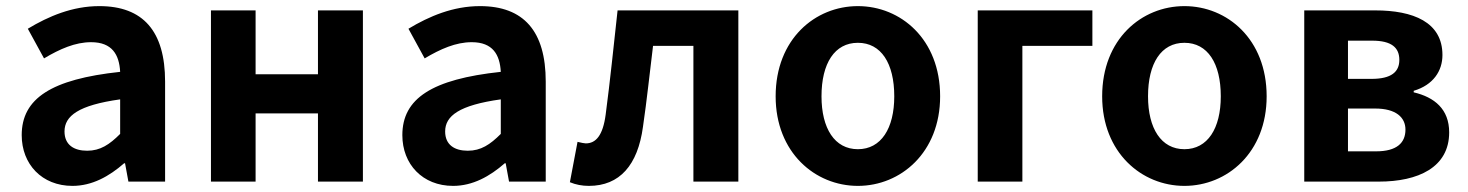

<svg xmlns="http://www.w3.org/2000/svg" viewBox="-20 -594 4800 628"><path d="M217 14C281 14 337 -17 386 -60H389L400 0H520V-327C520 -492 448 -574 305 -574C217 -574 139 -541 71 -500L124 -403C176 -434 226 -456 278 -456C347 -456 370 -415 373 -359C148 -335 51 -272 51 -152C51 -57 117 14 217 14ZM265 -101C222 -101 191 -120 191 -164C191 -215 237 -250 373 -269V-156C338 -121 308 -101 265 -101Z M670 0H816V-223H1020V0H1167V-560H1020V-351H816V-560H670Z M1462 14C1526 14 1582 -17 1631 -60H1634L1645 0H1765V-327C1765 -492 1693 -574 1550 -574C1462 -574 1384 -541 1316 -500L1369 -403C1421 -434 1471 -456 1523 -456C1592 -456 1615 -415 1618 -359C1393 -335 1296 -272 1296 -152C1296 -57 1362 14 1462 14ZM1510 -101C1467 -101 1436 -120 1436 -164C1436 -215 1482 -250 1618 -269V-156C1583 -121 1553 -101 1510 -101Z M1906 14C2007 14 2066 -54 2083 -179C2096 -267 2105 -356 2116 -444H2248V0H2395V-560H2000C1987 -443 1976 -332 1961 -219C1952 -151 1929 -125 1896 -125C1891 -125 1882 -127 1869 -130L1844 2C1863 10 1884 14 1906 14Z M2786 14C2926 14 3055 -95 3055 -279C3055 -466 2926 -574 2786 -574C2646 -574 2517 -466 2517 -279C2517 -95 2646 14 2786 14ZM2786 -106C2710 -106 2667 -174 2667 -279C2667 -387 2710 -454 2786 -454C2862 -454 2905 -387 2905 -279C2905 -174 2862 -106 2786 -106Z M3178 0H3324V-444H3553V-560H3178Z M3854 14C3994 14 4123 -95 4123 -279C4123 -466 3994 -574 3854 -574C3714 -574 3585 -466 3585 -279C3585 -95 3714 14 3854 14ZM3854 -106C3778 -106 3735 -174 3735 -279C3735 -387 3778 -454 3854 -454C3930 -454 3973 -387 3973 -279C3973 -174 3930 -106 3854 -106Z M4246 0H4490C4618 0 4720 -46 4720 -161C4720 -237 4672 -276 4604 -292V-297C4668 -316 4698 -362 4698 -414C4698 -522 4602 -560 4478 -560H4246ZM4389 -336V-461H4468C4532 -461 4557 -438 4557 -398C4557 -359 4531 -336 4466 -336ZM4389 -99V-239H4478C4546 -239 4577 -210 4577 -170C4577 -127 4549 -99 4481 -99Z"/></svg>

Font: Spoqa Han Sans Neo Bold
Style: Bold
Weight: 700
Designer: [Spoqa Han Sans Neo] Dong-huui Kim  Younghwa Kang  Yujin Lee  [Noto Sans] Ryoko NISHIZUKA  (kana & ideographs); Paul D. 
Foundry: Spoqa (http://www.spoqa-han-sans.com)
Version: Version 1.000